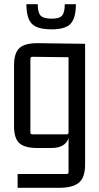

<svg xmlns="http://www.w3.org/2000/svg" viewBox="-20 -699 471 916"><path d="M106 -679H160Q160 -641 173 -625.5Q186 -610 227 -610Q265 -610 277 -625.5Q289 -641 289 -679H342Q342 -613 317 -586Q292 -559 227 -559Q157 -559 131.5 -586Q106 -613 106 -679ZM298 131Q307 131 307 122V-40Q291 7 226 7H157Q98 7 72.5 -16Q47 -39 47 -96V-387Q47 -447 73.5 -470.5Q100 -494 164 -493L386 -490V86Q386 147 357 172Q328 197 262 197H64V131ZM307 -67V-426L135 -428Q125 -428 125 -418V-67Q125 -58 135 -58H298Q307 -58 307 -67Z"/></svg>

Font: Gemunu Libre
Style: Regular
Weight: 400
Designer: Puspanada Ekanayake, Sola Matas, Pathum Egodawatta, Kosala Senevirathne
Foundry: mooniak
Version: Version 1.100